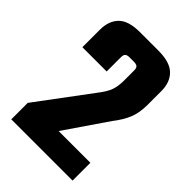

<svg xmlns="http://www.w3.org/2000/svg" viewBox="-192 -718 800 800"><g transform="rotate(45 207.5 -318.0)"><path d="M167 -506V-422H24V-525Q24 -577 53 -606.5Q82 -636 150 -636H258Q326 -636 356 -606.5Q386 -577 386 -525V-445Q386 -397 372 -363Q358 -329 329 -292L201 -105H388V0H27V-97L203 -333Q228 -365 236.5 -389Q245 -413 245 -446V-506Q245 -520 239 -525.5Q233 -531 218 -531H193Q179 -531 173 -525.5Q167 -520 167 -506Z"/></g></svg>

Font: Teko Light SemiBold
Style: Regular
Weight: 600
Version: Version 2.000;gftools[0.9.28.dev9+g7d2139d.d20230707]